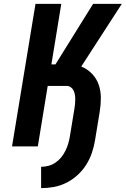

<svg xmlns="http://www.w3.org/2000/svg" viewBox="-20 -755 648 990"><path d="M192 215V105Q211 105 230 100Q249 95 266 83.5Q283 72 295.5 56.5Q308 41 317 23Q326 5 331.5 -13.5Q337 -32 340 -50L364 -196Q366 -208 367 -220Q368 -232 368 -244Q368 -256 366 -267.5Q364 -279 359 -289Q354 -299 344.5 -305.5Q335 -312 323 -312H226L175 0H42L163 -735H296L245 -423H266L460 -735H608L399 -412Q431 -399 454.5 -374.5Q478 -350 489 -318Q500 -286 500 -250Q500 -214 494 -178L470 -32Q465 0 454 32.5Q443 65 424.5 94.5Q406 124 379.5 148Q353 172 322 187.5Q291 203 258 209Q225 215 192 215Z"/></svg>

Font: Iosevka Aile Extrabold Oblique
Style: Regular
Weight: 800
Italic angle: -9°
Designer: Belleve Invis
Foundry: Belleve Invis
Version: Version 31.1.0; ttfautohint (v1.8.4)